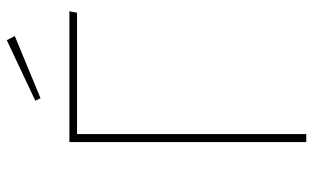

<svg xmlns="http://www.w3.org/2000/svg" viewBox="-194 -706 901 552"><g transform="rotate(-90 256.0 -430.5)"><path d="M495 -659H146V0H123V-681H499ZM249 -764 242 -779 416 -861 428 -838Z"/></g></svg>

Font: FiraSans
Style: Regular
Weight: 150
Designer: Carrois Corporate & Edenspiekermann AG
Foundry: Carrois Corporate GbR & Edenspiekermann AG
Version: Version 3.106;PS 003.106;hotconv 1.0.70;makeotf.lib2.5.58329